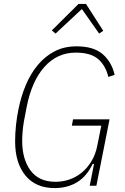

<svg xmlns="http://www.w3.org/2000/svg" viewBox="-20 -946 638 978"><path d="M459 -111H452Q422 -48 373 -18Q324 12 258 12Q162 12 109.5 -52Q57 -116 57 -226Q57 -266 61.5 -308.5Q66 -351 74 -389Q87 -455 111.5 -513Q136 -571 172.5 -615Q209 -659 258 -684.5Q307 -710 370 -710Q456 -710 502 -671Q548 -632 564 -565L532 -554Q518 -612 480 -645Q442 -678 366 -678Q272 -678 207 -606Q142 -534 116 -402L102 -329Q97 -300 95 -274Q93 -248 93 -228Q93 -135 135.5 -77.5Q178 -20 263 -20Q299 -20 333 -31.5Q367 -43 395.5 -66Q424 -89 445.5 -124Q467 -159 476 -206L496 -306H346L352 -338H538L471 0H437ZM418 -926 506 -789 485 -775 397 -900 263 -775 244 -791 380 -926Z"/></svg>

Font: IBM Plex Sans Condensed ExtraLight
Style: Italic
Weight: 200
Width: 3
Italic angle: -11°
Designer: Mike Abbink, Paul van der Laan, Pieter van Rosmalen
Foundry: Bold Monday
Version: Version 1.3